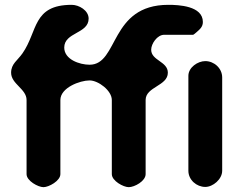

<svg xmlns="http://www.w3.org/2000/svg" viewBox="-20 -774 1006 795"><path d="M26 -473C26 -426 90 -406 90 -360V-53C90 -25 138 1 160 1C182 1 230 -25 230 -53V-360C230 -411 311 -441 351 -441C387 -441 443 -399 443 -360V-53C443 -25 491 1 513 1C537 1 583 -24 583 -53V-360C583 -415 675 -418 675 -473C675 -520 606 -523 606 -568C606 -593 631 -630 660 -630H780C781 -630 790 -637 793 -640C808 -653 820 -663 820 -683C820 -750 719 -754 677 -754C433 -754 472 -506 351 -506C309 -506 246 -528 246 -577C246 -641 347 -634 347 -697C347 -731 307 -754 277 -754C114 -754 137 -644 73 -553C53 -524 26 -510 26 -473ZM830 -521C799 -521 760 -495 760 -460V-67C760 -29 794 0 830 0C862 0 900 -32 900 -67V-453C900 -492 866 -521 830 -521Z"/></svg>

Font: Asimov Print
Style: Regular
Weight: 500
Designer: Google
Version: Version 2.000980: 2014